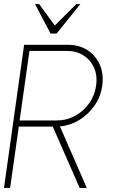

<svg xmlns="http://www.w3.org/2000/svg" viewBox="-30 -919 570 939"><path d="M-10.5 0 88 -700H302Q357 -700 397.8 -673.8Q438.5 -647.5 458.2 -602.2Q478 -557 470 -500Q462.5 -445.5 432 -402Q401.5 -358.5 357.2 -331.8Q313 -305 263 -301L394.5 0H359.5L228 -300H62L19.5 0ZM66 -330H250Q295.5 -330 336.2 -352Q377 -374 405 -412.5Q433 -451 440 -500Q447 -549 430 -587.5Q413 -626 378.2 -648Q343.5 -670 298 -670H114ZM217 -755 141.5 -899H161.5L238 -794L343 -899H363L247 -755Z"/></svg>

Font: Urbanist Thin
Style: Italic
Weight: 100
Italic angle: -8°
Designer: Corey Hu
Foundry: Corey Hu
Version: Version 1.321; ttfautohint (v1.8.4.7-5d5b)